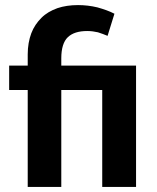

<svg xmlns="http://www.w3.org/2000/svg" viewBox="-20 -735 619 755"><path d="M515 0H382V-381H221V0H89V-381H16V-477H89V-521C89 -552 94 -580 103 -604C112 -628 126 -648 143 -665C160 -682 181 -694 206 -703C230 -711 257 -715 287 -715C312 -715 338 -712 363 -706C388 -699 411 -691 430 -681L403 -594C391 -599 378 -604 365 -608C352 -611 338 -613 323 -613C289 -613 264 -605 247 -589C230 -573 221 -545 221 -506V-477H515Z"/></svg>

Font: Holmes&Hills Bold
Style: Bold
Weight: 500
Designer: Noopur Datye, Girish Dalvi, Yashodeep Gholap, Pallavi Karambelkar
Foundry: Ek Type
Version: ""